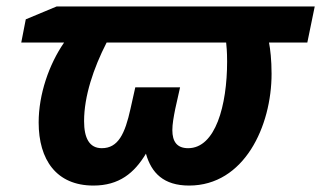

<svg xmlns="http://www.w3.org/2000/svg" viewBox="-20 -566 997 596"><path d="M179 -434C132 -366 100 -273 100 -186C100 -70 155 10 270 10C350 10 397 -29 433 -89C450 -29 488 10 567 10C738 10 823 -174 823 -337C823 -380 819 -414 815 -434H934L957 -546H156L60 -506L46 -434ZM311 -434H682C683 -423 685 -408 685 -375C685 -239 649 -106 564 -106C529 -106 515 -127 515 -162C515 -181 519 -203 524 -228L539 -295H400L385 -228C368 -151 347 -106 296 -106C257 -106 241 -138 241 -190C241 -267 270 -354 311 -434Z"/></svg>

Font: BC Sans
Style: Bold Italic
Weight: 700
Italic angle: -12°
Designer: Monotype Design Team
Province of B.C.
Foundry: Monotype Imaging Inc.
Version: Version 2.000;GOOG;noto-source:20170915:90ef993387c0